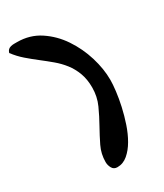

<svg xmlns="http://www.w3.org/2000/svg" viewBox="-172 -743 699 816"><g transform="rotate(-30 177.5 -335.0)"><path d="M123 -42Q123 -82 140.1 -117.2Q157.2 -152.3 177.2 -188Q197.3 -223.6 214.8 -262.2Q232.4 -300.8 232.4 -345.7Q232.4 -385.7 220.7 -417Q209 -448.2 189.9 -472.7Q170.9 -497.1 146.5 -517.6Q122.1 -538.1 96.2 -558.1Q70.3 -578.1 45.4 -599.6Q20.5 -621.1 0 -648.4Q2.9 -658.2 8.3 -663.1Q13.7 -668 21.5 -669.9Q29.3 -671.9 37.1 -671.9Q44.9 -671.9 51.8 -671.9Q114.3 -671.9 163.1 -639.6Q211.9 -607.4 245.6 -557.1Q279.3 -506.8 297.4 -447.8Q315.4 -388.7 315.4 -335Q315.4 -313.5 311.5 -280.8Q307.6 -248 299.3 -210.4Q291 -172.9 278.3 -135.3Q265.6 -97.7 248 -67.4Q230.5 -37.1 207.5 -17.6Q184.6 2 156.2 2Q138.7 2 130.9 -12.2Q123 -26.4 123 -42Z"/></g></svg>

Font: Gloria Hallelujah
Style: Regular
Weight: 400
Designer: Kimberly Geswein
Foundry: Kimberly Geswein
Version: Version 1.004 2010